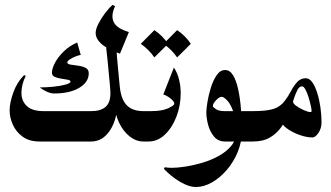

<svg xmlns="http://www.w3.org/2000/svg" viewBox="-20 -580 1357 787"><path d="M354 0Q341.3 0 334.2 -10.7Q327.1 -21.5 324.2 -36.1Q321.3 -50.8 321.3 -62.5Q321.3 -73.7 324.2 -88.4Q327.1 -103 334.2 -113.8Q341.3 -124.5 354 -124.5Q392.6 -124.5 412.6 -141.8Q432.6 -159.2 432.6 -197.8Q432.6 -208 429.9 -238.5Q427.2 -269 421.4 -327.4Q415.5 -385.7 404.3 -479L453.6 -473.6Q455.1 -427.7 456.3 -400.1Q457.5 -372.6 459.2 -350.6Q460.9 -328.6 463.6 -301Q466.3 -273.4 470.7 -227.5Q475.6 -173.8 499 -149.2Q522.5 -124.5 567.9 -124.5Q579.1 -124.5 586.4 -113.8Q593.8 -103 597.2 -88.4Q600.6 -73.7 600.6 -62.5Q600.6 -50.8 597.2 -36.1Q593.8 -21.5 586.4 -10.7Q579.1 0 567.9 0Q537.6 0 511.2 -21Q484.9 -42 468.3 -76.7Q451.7 -111.3 449.7 -152.3L460.9 -153.3Q459.5 -87.9 429.7 -43.9Q399.9 0 354 0ZM343.8 -279.8Q343.8 -243.2 304.7 -220Q265.6 -196.8 201.2 -196.8Q187.5 -196.8 169.9 -205.1Q152.3 -213.4 143.6 -221.7Q169.4 -221.7 198.7 -224.6Q228 -227.5 248.5 -233.2Q269 -238.8 269 -245.6Q269 -251 257.6 -253.2Q246.1 -255.4 231 -257.6Q215.8 -259.8 204.3 -264.9Q192.9 -270 192.9 -281.7Q192.9 -299.3 205.8 -323.5Q218.8 -347.7 242.2 -370.1Q265.6 -392.6 296.4 -405.8L311 -355Q301.8 -353.5 288.6 -348.1Q275.4 -342.8 265.6 -336.2Q255.9 -329.6 255.9 -324.2Q255.9 -317.4 269 -315.2Q282.2 -313 299.8 -310.8Q317.4 -308.6 330.6 -302Q343.8 -295.4 343.8 -279.8ZM292.5 0H141.1Q100.6 0 73.5 -19.3Q46.4 -38.6 33 -68.1Q19.5 -97.7 19.5 -127.4Q19.5 -158.2 34.4 -200.4Q49.3 -242.7 79.1 -272.5L85.4 -268.6Q76.2 -250.5 72 -232.9Q67.9 -215.3 67.9 -199.7Q67.9 -166 90.1 -145.3Q112.3 -124.5 158.2 -124.5H294.4Q300.3 -124.5 304.2 -114.3Q308.1 -104 310.1 -90.3Q312 -76.7 312 -66.4Q312 -54.7 309.8 -39.1Q307.6 -23.4 303.2 -11.7Q298.8 0 292.5 0ZM441.4 -560.1 451.7 -554.7Q433.6 -516.1 446 -489.7Q458.5 -463.4 508.3 -448.7L471.7 -359.9Q417.5 -379.9 394.8 -400.9Q372.1 -421.9 372.1 -444.8Q372.1 -460.9 383.8 -483.6Q395.5 -506.3 411.9 -527.6Q428.2 -548.8 441.4 -560.1ZM353.5 0H287.6Q277.3 0 271 -10.7Q264.6 -21.5 261.7 -36.1Q258.8 -50.8 258.8 -62.5Q258.8 -73.7 261.7 -88.4Q264.6 -103 271 -113.8Q277.3 -124.5 287.6 -124.5H353.5Q363.3 -124.5 369.9 -113.8Q376.5 -103 379.6 -88.4Q382.8 -73.7 382.8 -62.5Q382.8 -50.8 379.6 -36.1Q376.5 -21.5 369.9 -10.7Q363.3 0 353.5 0Z M567.9 -124.5H599.6Q643.6 -124.5 668.9 -136Q694.3 -147.5 694.3 -154.8Q694.3 -164.1 679.4 -176Q664.6 -188 649.4 -192.9L692.9 -303.2Q707.5 -280.8 714.1 -253.4Q720.7 -226.1 720.7 -197.8Q720.7 -148.4 703.6 -103Q686.5 -57.6 656.5 -28.8Q626.5 0 588.9 0H567.9Q560.1 0 554.7 -11.2Q549.3 -22.5 546.6 -37.4Q543.9 -52.2 543.9 -64Q543.9 -81.1 549.8 -102.8Q555.7 -124.5 567.9 -124.5ZM612.8 -456.5Q647 -433.6 668.9 -400.4L612.8 -344.7Q590.8 -376.5 557.1 -400.4ZM706.1 -456.5Q740.2 -433.6 762.2 -400.4L706.1 -344.7Q684.1 -376.5 650.4 -400.4Z M783.2 186.5Q753.4 186.5 717 164.6Q680.7 142.6 651.9 112.3L655.3 105.5Q668.5 107.9 684.6 107.9Q706.1 107.9 738.8 103Q771.5 98.1 807.6 87.6Q843.8 77.1 875.5 59.8Q907.2 42.5 927.5 18.3Q947.8 -5.9 947.8 -38.6Q947.8 -90.8 936.3 -122.6Q924.8 -154.3 910.9 -168.7Q897 -183.1 888.7 -183.1Q878.9 -183.1 865.7 -169.2Q852.5 -155.3 852.5 -145.5Q852.5 -141.1 864.7 -132.8Q877 -124.5 900.4 -124.5H1017.1Q1025.4 -124.5 1030.8 -113.8Q1036.1 -103 1038.8 -88.4Q1041.5 -73.7 1041.5 -62.5Q1041.5 -50.8 1038.8 -36.1Q1036.1 -21.5 1030.8 -10.7Q1025.4 0 1017.1 0H902.3Q874 0 857.2 -20.3Q840.3 -40.5 833 -68.6Q825.7 -96.7 825.7 -119.6Q825.7 -132.3 830.1 -160.4Q834.5 -188.5 843.8 -219Q853 -249.5 867.7 -271.2Q882.3 -293 902.8 -293Q922.4 -293 935.5 -271.2Q948.7 -249.5 956.5 -212.9Q964.4 -176.3 967.8 -131.6Q971.2 -86.9 971.2 -41Q971.2 2.4 954.3 43.2Q937.5 84 909.9 116.2Q882.3 148.4 849.1 167.5Q815.9 186.5 783.2 186.5Z M1017.1 0Q1008.8 0 1002.9 -10.7Q997.1 -21.5 994.4 -36.1Q991.7 -50.8 991.7 -62.5Q991.7 -73.7 994.4 -88.4Q997.1 -103 1002.9 -113.8Q1008.8 -124.5 1017.1 -124.5Q1073.2 -124.5 1101.8 -133.8Q1130.4 -143.1 1147.9 -167.5Q1161.6 -185.5 1172.9 -207Q1184.1 -228.5 1198.2 -243.9Q1212.4 -259.3 1233.4 -259.3Q1248.5 -259.3 1260.3 -242.4Q1272 -225.6 1280.5 -198.2Q1289.1 -170.9 1293.5 -139.4Q1297.9 -107.9 1297.9 -79.1Q1297.9 -53.7 1285.2 -35.2Q1272.5 -16.6 1261.2 -16.6Q1235.4 -16.6 1205.8 -27.6Q1176.3 -38.6 1155.5 -54Q1134.8 -69.3 1134.8 -82L1182.1 -166.5Q1178.2 -158.2 1192.4 -147.5Q1206.5 -136.7 1224.9 -128.7Q1243.2 -120.6 1252 -120.6Q1257.3 -120.6 1257.3 -125.5Q1257.3 -130.9 1253.9 -146.7Q1250.5 -162.6 1244.9 -180.9Q1239.3 -199.2 1232.2 -212.6Q1225.1 -226.1 1218.3 -226.1Q1206.5 -226.1 1198.5 -210Q1190.4 -193.8 1182.1 -168Q1173.8 -142.1 1162.4 -113.3Q1150.9 -84.5 1132.6 -58.6Q1114.3 -32.7 1086.4 -16.4Q1058.6 0 1017.1 0Z"/></svg>

Font: Lateef
Style: Bold
Weight: 700
Designer: SIL International
Foundry: SIL International
Version: Version 4.200